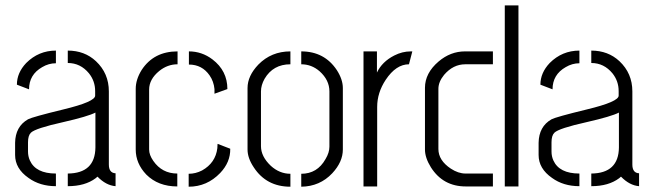

<svg xmlns="http://www.w3.org/2000/svg" viewBox="-20 -705 2474 726"><path d="M37.1 -119.1Q37.1 -67.4 87.9 -32.2Q130.9 -1 191.4 -1V-48.8Q115.2 -48.8 92.8 -98.6Q85.9 -114.3 85.9 -131.8V-167Q85.9 -192.4 96.7 -203.1Q113.3 -219.7 218.8 -243.2Q312.5 -264.6 340.8 -279.3V-147.5Q339.8 -49.8 236.3 -48.8V-1Q301.8 -1 341.8 -31.2Q345.7 -34.2 348.6 -37.1Q380.9 -3.9 417 -1V-49.8Q391.6 -50.8 391.6 -83V-359.4Q391.6 -427.7 342.8 -473.6Q299.8 -513.7 236.3 -513.7V-466.8Q284.2 -466.8 316.4 -427.7Q339.8 -398.4 339.8 -360.4V-343.8Q340.8 -320.3 218.8 -291Q102.5 -262.7 85.9 -253.9Q38.1 -226.6 37.1 -165ZM43.9 -384.8 89.8 -367.2Q89.8 -422.9 139.6 -451.2Q164.1 -465.8 191.4 -465.8V-513.7Q126 -513.7 79.1 -466.8Q43.9 -429.7 43.9 -384.8Z M493.2 -139.6Q493.2 -86.9 533.2 -44.9Q578.1 0 650.4 0V-48.8Q592.8 -48.8 559.6 -96.7Q543.9 -119.1 543.9 -139.6V-366.2Q543.9 -405.3 582 -436.5Q613.3 -461.9 651.4 -461.9V-510.7Q561.5 -510.7 515.6 -440.4Q493.2 -404.3 493.2 -369.1ZM694.3 -460.9Q744.1 -460.9 772.5 -419.9Q788.1 -397.5 791 -368.2V-350.6L839.8 -368.2Q839.8 -437.5 783.2 -480.5Q743.2 -510.7 694.3 -510.7ZM693.4 1Q762.7 1 812.5 -50.8Q851.6 -91.8 850.6 -142.6L802.7 -161.1Q802.7 -159.2 802.2 -152.8Q801.8 -146.5 801.8 -144.5Q794.9 -88.9 744.1 -60.5Q719.7 -47.9 693.4 -47.9Z M916 -139.6V-372.1Q916 -418 957 -460.9Q1005.9 -510.7 1078.1 -510.7V-461.9Q1012.7 -461.9 980.5 -407.2Q966.8 -382.8 966.8 -359.4V-152.3Q966.8 -113.3 1003.9 -78.1Q1037.1 -47.9 1078.1 -47.9V1Q987.3 1 939.5 -72.3Q916 -107.4 916 -139.6ZM1119.1 1V-47.9Q1179.7 -47.9 1210.9 -103.5Q1225.6 -127.9 1225.6 -150.4V-359.4Q1225.6 -402.3 1188.5 -435.5Q1158.2 -461.9 1119.1 -461.9V-510.7Q1207 -510.7 1253.9 -439.5Q1276.4 -404.3 1276.4 -372.1V-139.6Q1276.4 -92.8 1236.3 -49.8Q1189.5 0 1119.1 1Z M1354.5 0V-510.7H1405.3V-430.7Q1424.8 -471.7 1470.7 -495.1Q1501 -510.7 1533.2 -510.7H1539.1L1526.4 -461.9Q1477.5 -461.9 1438.5 -403.3Q1406.2 -354.5 1406.2 -300.8V0Z M1586.9 -139.6V-373Q1586.9 -428.7 1638.7 -472.7Q1683.6 -510.7 1738.3 -510.7H1843.8V-461.9H1739.3Q1693.4 -461.9 1659.2 -421.9Q1637.7 -395.5 1637.7 -369.1V-141.6Q1637.7 -98.6 1684.6 -67.4Q1712.9 -48.8 1740.2 -48.8H1843.8V0H1741.2Q1655.3 0 1609.4 -72.3Q1586.9 -108.4 1586.9 -139.6ZM1888.7 0V-684.6H1940.4V0Z M2016.6 -119.1Q2016.6 -67.4 2067.4 -32.2Q2110.4 -1 2170.9 -1V-48.8Q2094.7 -48.8 2072.3 -98.6Q2065.4 -114.3 2065.4 -131.8V-167Q2065.4 -192.4 2076.2 -203.1Q2092.8 -219.7 2198.2 -243.2Q2292 -264.6 2320.3 -279.3V-147.5Q2319.3 -49.8 2215.8 -48.8V-1Q2281.2 -1 2321.3 -31.2Q2325.2 -34.2 2328.1 -37.1Q2360.4 -3.9 2396.5 -1V-49.8Q2371.1 -50.8 2371.1 -83V-359.4Q2371.1 -427.7 2322.3 -473.6Q2279.3 -513.7 2215.8 -513.7V-466.8Q2263.7 -466.8 2295.9 -427.7Q2319.3 -398.4 2319.3 -360.4V-343.8Q2320.3 -320.3 2198.2 -291Q2082 -262.7 2065.4 -253.9Q2017.6 -226.6 2016.6 -165ZM2023.4 -384.8 2069.3 -367.2Q2069.3 -422.9 2119.1 -451.2Q2143.6 -465.8 2170.9 -465.8V-513.7Q2105.5 -513.7 2058.6 -466.8Q2023.4 -429.7 2023.4 -384.8Z"/></svg>

Font: Post No Bills Jaffna
Style: Regular
Weight: 400
Designer: Kosala Senevirathne, Siva Puranthara, Lasantha Premarathna, Tharique Azeez
Foundry: Mooniak
Version: Version 1.220 ; ttfautohint (v1.6)